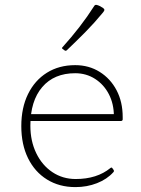

<svg xmlns="http://www.w3.org/2000/svg" viewBox="-20 -758 575 784"><path d="M288 6Q222 6 172 -25Q122 -56 94.5 -112Q67 -168 67 -243Q67 -318 94.5 -374Q122 -430 171.5 -461Q221 -492 287 -492Q343 -492 387 -464.5Q431 -437 456 -389.5Q481 -342 481 -280Q481 -277 481 -274.5Q481 -272 481 -270Q480 -264 474 -264H89V-292H458L443 -273Q444 -275 444.5 -278Q445 -281 445 -284Q445 -334 424.5 -373.5Q404 -413 368 -436Q332 -459 287 -459Q201 -459 152.5 -402.5Q104 -346 104 -245Q104 -182 128 -132.5Q152 -83 194 -55Q236 -27 289 -27Q376 -27 431 -72Q436 -76 439 -71L444 -64Q447 -59 443 -55Q417 -26 376 -10Q335 6 288 6ZM253 -553Q249 -549 244 -552L236 -558Q231 -561 235 -565Q272 -606 304.5 -648Q337 -690 365 -734Q368 -739 374 -738Q380 -737 387 -733.5Q394 -730 400 -726Q404 -723 405.5 -720.5Q407 -718 405.5 -714.5Q404 -711 398 -704Q365 -664 329 -627.5Q293 -591 253 -553Z"/></svg>

Font: Hahmlet Thin
Style: Regular
Weight: 250
Version: Version 1.002